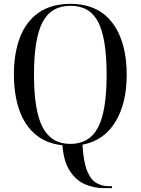

<svg xmlns="http://www.w3.org/2000/svg" viewBox="-20 -745 729 994"><path d="M518 229Q468 229 421.5 209.5Q375 190 342.5 141.5Q310 93 303 7Q219 -2 163 -49.5Q107 -97 79.5 -176.5Q52 -256 52 -359Q52 -471 84 -553Q116 -635 181 -680Q246 -725 345 -725Q487 -725 561.5 -627Q636 -529 636 -358Q636 -210 577 -113.5Q518 -17 407 4Q412 93 431 139.5Q450 186 479.5 202.5Q509 219 545 219H560V229ZM344 0Q443 0 487.5 -85Q532 -170 532 -358Q532 -546 488.5 -630.5Q445 -715 345 -715Q245 -715 200.5 -630.5Q156 -546 156 -358Q156 -171 201 -85.5Q246 0 344 0Z"/></svg>

Font: Noto Serif Display SemiCondensed
Style: Regular
Weight: 400
Width: 4
Designer: Monotype Design Team
Foundry: Monotype Imaging Inc.
Version: Version 2.009